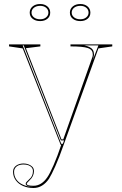

<svg xmlns="http://www.w3.org/2000/svg" viewBox="-20 -721 609 956"><path d="M147 215Q118 215 95 205Q72 195 58.5 176.5Q45 158 45 134Q45 123 49.5 115.5Q54 108 61.5 103Q69 98 78 95.5Q87 93 97 93Q110 93 122 97.5Q134 102 141.5 110Q149 118 149 131Q149 144 143.5 155.5Q138 167 127 177Q120 184 116.5 188Q113 192 113 194Q113 204 147 204Q167 204 184.5 193Q202 182 216 161Q228 144 247 100.5Q266 57 285 0H282L93 -480L25 -490V-500H181V-490L109 -481L286 -27H295L440 -437Q441 -439 441.5 -442.5Q442 -446 442 -450Q442 -461 436.5 -469Q431 -477 418 -481.5Q405 -486 383.5 -488Q362 -490 331 -490V-500H539V-490L470 -480L297 0Q275 63 255.5 106.5Q236 150 224 169Q209 191 189.5 203Q170 215 147 215ZM50 134Q50 154 59.5 169.5Q69 185 86 194.5Q103 204 125 208Q130 209 135.5 209.5Q141 210 147 210Q108 208 108 194Q108 190 111.5 185.5Q115 181 124 173Q135 164 139.5 154Q144 144 144 131Q144 120 137.5 112.5Q131 105 120.5 101.5Q110 98 97 98Q88 98 79.5 100Q71 102 64.5 106.5Q58 111 54 118Q50 125 50 134ZM285 -5H293L299 -22H283L98 -495H93ZM399 -495Q415 -492 426 -486.5Q437 -481 442.5 -472Q448 -463 448 -450Q448 -445 446 -437Q444 -429 441 -420L470 -495ZM380 -701Q402 -701 416 -689Q430 -677 430 -658Q430 -639 416 -627.5Q402 -616 380 -616Q357 -616 342.5 -627.5Q328 -639 328 -658Q328 -677 342.5 -689Q357 -701 380 -701ZM380 -625Q398 -625 409.5 -634.5Q421 -644 421 -658Q421 -673 409.5 -682.5Q398 -692 380 -692Q361 -692 349 -682.5Q337 -673 337 -658Q337 -644 349 -634.5Q361 -625 380 -625ZM180 -701Q202 -701 216 -689Q230 -677 230 -658Q230 -639 216 -627.5Q202 -616 180 -616Q157 -616 142.5 -627.5Q128 -639 128 -658Q128 -677 142.5 -689Q157 -701 180 -701ZM180 -625Q198 -625 209.5 -634.5Q221 -644 221 -658Q221 -673 209.5 -682.5Q198 -692 180 -692Q161 -692 149 -682.5Q137 -673 137 -658Q137 -644 149 -634.5Q161 -625 180 -625Z"/></svg>

Font: Kalnia Glaze Thin Thin
Style: Regular
Weight: 250
Version: Version 1.110